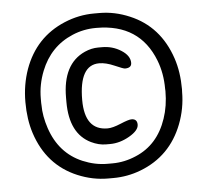

<svg xmlns="http://www.w3.org/2000/svg" viewBox="-49 -740 832 766"><g transform="rotate(-5 367.0 -357.5)"><path d="M356 -86.4H373.5Q374.5 -86.4 376 -86.4Q424.3 -86.4 470.7 -106.4Q560.5 -144 594.7 -246.1Q611.8 -295.9 611.8 -355.5L611.3 -364.7Q611.3 -426.8 590.8 -479.5Q532.2 -630.4 359.9 -630.4Q358.4 -630.4 357.4 -630.4Q307.6 -630.4 262.7 -611.3Q172.4 -573.2 134.8 -478Q113.8 -424.8 113.8 -369.1V-351.6L114.3 -342.3Q114.3 -298.8 130.9 -249Q165.5 -146 257.8 -106.9Q306.6 -86.4 356 -86.4ZM357.9 -488.8Q277.8 -488.8 277.8 -348.6Q277.8 -227.1 369.1 -227.1Q389.2 -227.1 422.1 -241Q455.1 -254.9 466.8 -254.9Q489.7 -254.9 489.7 -231.7Q489.7 -208.5 451.2 -186.3Q412.6 -164.1 373.5 -164.1H356.9Q328.1 -164.1 297.9 -178.7Q214.4 -219.2 214.4 -345.7V-363.8Q214.4 -498.5 305.2 -539.6Q332.5 -551.8 359.4 -551.8H375.5Q417 -551.8 451.2 -530Q485.4 -508.3 485.4 -479.5Q485.4 -459 459 -459Q452.6 -459 418.7 -473.9Q384.8 -488.8 357.9 -488.8ZM374 -27.8H353Q292 -27.8 232.4 -52.7Q112.3 -103 69.3 -234.9Q51.3 -290.5 51.3 -360.1Q51.3 -429.7 73.2 -491.2Q117.7 -614.7 235.4 -664.1Q293.5 -688.5 355 -688.5H376.5Q437.5 -688.5 497.1 -663.1Q615.7 -613.3 659.7 -481.4Q678.2 -425.8 678.2 -356.9L677.7 -346.2Q677.7 -280.3 653.8 -218.3Q606 -94.7 484.9 -48.3Q431.6 -27.8 374 -27.8Z"/></g></svg>

Font: Averia Sans Libre
Style: Regular
Weight: 400
Version: Version 1.002